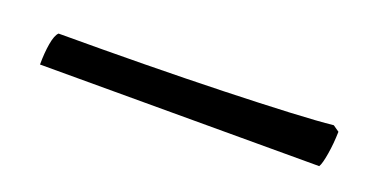

<svg xmlns="http://www.w3.org/2000/svg" viewBox="-20 -133 665 336"><g transform="rotate(20 312.5 35.0)"><path d="M47 73Q47 51.5 50 34Q53 16.5 59 11Q140.5 11 219 10Q297.5 9 365.8 7Q434 5 486.2 2.5Q538.5 0 566.5 -3L578 5Q577.5 27 574.2 46.8Q571 66.5 567 73Z"/></g></svg>

Font: Texturina Medium
Style: Regular
Weight: 500
Designer: Guillermo Torres Carreño
Foundry: Omnibus-Type
Version: Version 1.003